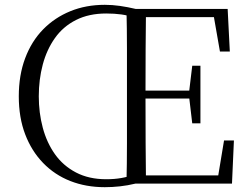

<svg xmlns="http://www.w3.org/2000/svg" viewBox="-20 -762 1035 797"><path d="M141 -362Q141 -294 157.5 -232Q174 -170 208 -122Q242 -74 295.5 -46Q349 -18 421 -18Q455 -18 483.5 -23Q512 -28 543 -39V0Q510 8 478 11.5Q446 15 415 15Q337 15 272 -10.5Q207 -36 159 -85.5Q111 -135 84.5 -204.5Q58 -274 58 -362Q58 -450 84.5 -520.5Q111 -591 159 -640Q207 -689 272 -715.5Q337 -742 415 -742Q446 -742 477.5 -737.5Q509 -733 543 -725V-687Q513 -698 484 -702Q455 -706 421 -706Q349 -706 295.5 -679Q242 -652 208 -604Q174 -556 157.5 -494Q141 -432 141 -362ZM505 0Q507 -83 507 -166.5Q507 -250 507 -335V-390Q507 -475 507 -559Q507 -643 505 -725H586Q585 -643 584.5 -557.5Q584 -472 584 -378V-357Q584 -256 584.5 -169.5Q585 -83 586 0ZM778 -250 765 -360V-381L778 -489H812V-250ZM546 -353V-386H785V-353ZM893 -548 868 -691H546V-725H925L934 -548ZM910 -179H951L943 0H546V-34H886Z"/></svg>

Font: Noto Serif TC ExtraLight Light
Style: Regular
Weight: 300
Version: Version 2.003-H1;hotconv 1.1.1;makeotfexe 2.6.0